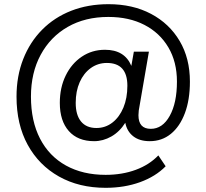

<svg xmlns="http://www.w3.org/2000/svg" viewBox="-20 -734 987 918"><path d="M485 164Q358 164 262 110Q166 56 112.5 -41.5Q59 -139 59 -272Q59 -370 91 -451.5Q123 -533 181.5 -592Q240 -651 320.5 -682.5Q401 -714 499 -714Q615 -714 702.5 -667.5Q790 -621 839 -538Q888 -455 888 -344Q888 -257 864 -193Q840 -129 797 -94Q754 -59 696 -59Q647 -59 617 -82.5Q587 -106 579 -147Q552 -104 512.5 -81.5Q473 -59 430 -59Q352 -59 309 -107.5Q266 -156 266 -242Q266 -315 294 -372.5Q322 -430 371 -463Q420 -496 482 -496Q576 -496 608 -419L620 -487H692L648 -232Q642 -204 642 -183Q642 -118 701 -118Q757 -118 791.5 -180Q826 -242 826 -344Q826 -438 785 -507.5Q744 -577 670.5 -615Q597 -653 498 -653Q387 -653 304 -605.5Q221 -558 174.5 -472Q128 -386 128 -272Q128 -155 171.5 -71Q215 13 295.5 57.5Q376 102 485 102Q564 102 629 78Q694 54 737 9L772 61Q724 110 649.5 137Q575 164 485 164ZM441 -122Q484 -122 517.5 -148Q551 -174 570 -219.5Q589 -265 589 -324Q589 -433 491 -433Q448 -433 414 -408.5Q380 -384 361 -341Q342 -298 342 -242Q342 -184 367.5 -153Q393 -122 441 -122Z"/></svg>

Font: Nunito Sans Medium
Style: Regular
Weight: 500
Designer: Vernon Adams
Foundry: Vernon Adams
Version: Version 3.101; ttfautohint (v1.8.4.7-5d5b);gftools[0.9.27]